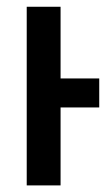

<svg xmlns="http://www.w3.org/2000/svg" viewBox="-20 -562 340 582"><path d="M163.6 -541.5V-324.2H280.8V-236.3H163.6V0H61V-541.5Z"/></svg>

Font: Open Sans Condensed SemiBold
Style: Regular
Weight: 600
Width: 3
Designer: Monotype Design Team
Foundry: Monotype Imaging Inc.
Version: Version 3.000; ttfautohint (v1.8.4)